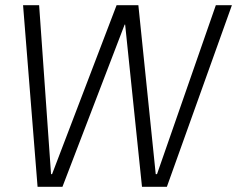

<svg xmlns="http://www.w3.org/2000/svg" viewBox="-20 -720 915 741"><path d="M69 -700H131L177 -48H181L430 -700H514L581 -48H586L813 -700H875L624 1H528L463 -625H461L221 1H125Z"/></svg>

Font: Pathway Extreme 8pt Thin
Style: Italic
Weight: 100
Italic angle: -8°
Designer: Eduardo Rodriguez Tunni
Foundry: Eduardo Rodriguez Tunni
Version: Version 1.000